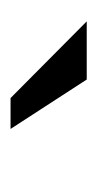

<svg xmlns="http://www.w3.org/2000/svg" viewBox="72 -852 188 373"><g transform="rotate(90 166.5 -666.0)"><path d="M135 -740 231 -592H171L22 -740Z"/></g></svg>

Font: Ekushey Bangla
Style: Regular
Weight: 400
Designer: Al Mamun Sumon
Foundry: Al Mamun Sumon
Version: Version 1.0